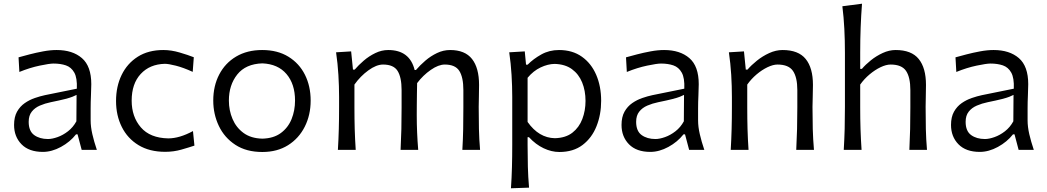

<svg xmlns="http://www.w3.org/2000/svg" viewBox="-20 -801 5593 1026"><path d="M209 10.7Q134.8 10.7 95 -30Q55.2 -70.8 55.2 -133.3Q55.2 -175.8 71 -204.1Q86.9 -232.4 112.3 -250Q137.7 -267.6 166.3 -277.3Q194.8 -287.1 220.2 -292.5L390.6 -327.1Q393.1 -384.3 377 -413.1Q360.8 -441.9 332 -451.7Q303.2 -461.4 266.1 -461.4Q244.6 -461.4 192.4 -450.4Q140.1 -439.5 83.5 -416.5L79.1 -494.6Q103.5 -501.5 138.2 -510.5Q172.9 -519.5 210.9 -526.6Q249 -533.7 282.7 -533.7Q367.7 -533.7 417.7 -490.5Q467.8 -447.3 467.8 -351.1Q467.8 -327.6 466.1 -291.5Q464.4 -255.4 464.4 -222.2V-157.7Q464.4 -123.5 473.4 -84.2Q482.4 -44.9 497.6 0H416.5L394.5 -83H386.2Q354.5 -42.5 305.7 -15.9Q256.8 10.7 209 10.7ZM236.3 -58.1Q258.8 -58.1 287.6 -68.4Q316.4 -78.6 343.5 -99.6Q370.6 -120.6 388.2 -152.8L389.2 -293.9Q380.9 -289.6 366.9 -283.9Q353 -278.3 326.2 -271.5Q299.3 -264.6 251.5 -254.9Q220.2 -248.5 193.1 -236.8Q166 -225.1 149.7 -204.3Q133.3 -183.6 133.3 -149.9Q133.3 -100.6 162.6 -79.3Q191.9 -58.1 236.3 -58.1Z M862.8 10.3Q778.8 10.3 720.2 -25.4Q661.6 -61 630.9 -122.6Q600.1 -184.1 600.1 -261.2Q600.1 -338.9 629.9 -400.4Q659.7 -461.9 716.1 -497.8Q772.5 -533.7 853 -533.7Q895 -533.7 939.9 -520.5Q984.9 -507.3 1015.6 -495.1L1009.8 -417Q959.5 -439.9 919.9 -450Q880.4 -460 860.8 -460Q780.3 -458 731.9 -405.8Q683.6 -353.5 683.6 -263.2Q683.6 -177.2 732.7 -120.4Q781.7 -63.5 878.9 -61.5Q939 -61.5 1011.2 -100.6L1019 -22.9Q990.2 -13.2 949.2 -1.5Q908.2 10.3 862.8 10.3Z M1381.8 11.2Q1296.4 11.2 1237.8 -27.1Q1179.2 -65.4 1149.4 -128.2Q1119.6 -190.9 1119.6 -263.7Q1119.6 -341.8 1151.4 -402.8Q1183.1 -463.9 1241.9 -498.8Q1300.8 -533.7 1380.9 -533.7Q1463.4 -533.7 1521.2 -498Q1579.1 -462.4 1609.6 -401.4Q1640.1 -340.3 1640.1 -263.7Q1640.1 -186.5 1608.6 -124Q1577.1 -61.5 1519.3 -25.1Q1461.4 11.2 1381.8 11.2ZM1381.8 -60.1Q1441.9 -61.5 1480.7 -90.1Q1519.5 -118.7 1538.1 -164.6Q1556.6 -210.4 1556.6 -263.7Q1556.6 -351.6 1511 -405.3Q1465.3 -459 1381.8 -462.4Q1293 -459.5 1248 -403.1Q1203.1 -346.7 1203.1 -263.7Q1203.1 -210.9 1222.7 -165Q1242.2 -119.1 1281.7 -90.3Q1321.3 -61.5 1381.8 -60.1Z M2450.7 0Q2454.1 -58.1 2455.1 -111.3Q2456.1 -164.6 2456.1 -226.6V-319.8Q2456.1 -387.7 2434.6 -421.9Q2413.1 -456.1 2356.9 -456.1Q2323.2 -456.1 2282 -427.5Q2240.7 -398.9 2209 -356.9Q2208.5 -333.5 2208 -302.7Q2207.5 -272 2207.3 -241.5Q2207 -210.9 2207 -187Q2207 -136.7 2209 -92.3Q2210.9 -47.9 2214.8 0H2120.6Q2123.5 -58.1 2124.8 -111.3Q2126 -164.6 2126 -226.6V-319.8Q2126 -387.7 2104.7 -421.9Q2083.5 -456.1 2026.9 -456.1Q1991.2 -456.1 1948.5 -425Q1905.8 -394 1874 -349.1V-226.6Q1874 -164.6 1875.5 -111.3Q1877 -58.1 1880.9 0H1785.6Q1789.1 -58.1 1790.5 -111.8Q1792 -165.5 1792 -230V-282.7Q1792 -340.3 1788.3 -400.9Q1784.7 -461.4 1775.9 -521.5L1856.4 -526.4L1866.2 -429.2H1875.5Q1895.5 -452.6 1923.6 -476.8Q1951.7 -501 1985.4 -517.3Q2019 -533.7 2054.7 -533.7Q2169.4 -533.7 2195.8 -426.8H2202.6Q2224.6 -452.6 2253.2 -477.1Q2281.7 -501.5 2315.4 -517.6Q2349.1 -533.7 2385.3 -533.7Q2464.8 -533.7 2502.4 -485.8Q2540 -438 2540 -347.2Q2540 -313 2539.1 -283.2Q2538.1 -253.4 2538.1 -230Q2538.1 -165.5 2539.3 -111.8Q2540.5 -58.1 2545.4 0Z M2710.4 205.1Q2714.4 147 2715.8 91.6Q2717.3 36.1 2717.3 -28.8V-282.7Q2717.3 -340.3 2713.6 -400.9Q2710 -461.4 2701.2 -521.5L2784.2 -526.4L2791 -455.6H2799.8Q2830.1 -486.3 2872.6 -510Q2915 -533.7 2967.3 -533.7Q3039.1 -533.7 3089.4 -498Q3139.6 -462.4 3166 -401.1Q3192.4 -339.8 3192.4 -262.2Q3192.4 -189 3167.7 -126.7Q3143.1 -64.5 3093.5 -26.6Q3043.9 11.2 2969.2 11.2Q2927.2 11.2 2885 -8.8Q2842.8 -28.8 2806.6 -67.9H2799.3V-25.4Q2799.3 36.6 2800.8 90.1Q2802.2 143.6 2807.1 201.7ZM2945.3 -62.5Q3002.9 -64 3038.8 -92Q3074.7 -120.1 3091.8 -165Q3108.9 -210 3108.9 -261.7Q3108.9 -316.4 3090.8 -360.6Q3072.8 -404.8 3036.4 -431.4Q3000 -458 2943.8 -459.5Q2907.7 -459 2868.9 -440.7Q2830.1 -422.4 2799.3 -385.3V-149.4Q2859.4 -64 2945.3 -62.5Z M3455.1 10.7Q3380.9 10.7 3341.1 -30Q3301.3 -70.8 3301.3 -133.3Q3301.3 -175.8 3317.1 -204.1Q3333 -232.4 3358.4 -250Q3383.8 -267.6 3412.4 -277.3Q3440.9 -287.1 3466.3 -292.5L3636.7 -327.1Q3639.2 -384.3 3623 -413.1Q3606.9 -441.9 3578.1 -451.7Q3549.3 -461.4 3512.2 -461.4Q3490.7 -461.4 3438.5 -450.4Q3386.2 -439.5 3329.6 -416.5L3325.2 -494.6Q3349.6 -501.5 3384.3 -510.5Q3418.9 -519.5 3457 -526.6Q3495.1 -533.7 3528.8 -533.7Q3613.8 -533.7 3663.8 -490.5Q3713.9 -447.3 3713.9 -351.1Q3713.9 -327.6 3712.2 -291.5Q3710.4 -255.4 3710.4 -222.2V-157.7Q3710.4 -123.5 3719.5 -84.2Q3728.5 -44.9 3743.7 0H3662.6L3640.6 -83H3632.3Q3600.6 -42.5 3551.8 -15.9Q3502.9 10.7 3455.1 10.7ZM3482.4 -58.1Q3504.9 -58.1 3533.7 -68.4Q3562.5 -78.6 3589.6 -99.6Q3616.7 -120.6 3634.3 -152.8L3635.3 -293.9Q3627 -289.6 3613 -283.9Q3599.1 -278.3 3572.3 -271.5Q3545.4 -264.6 3497.6 -254.9Q3466.3 -248.5 3439.2 -236.8Q3412.1 -225.1 3395.8 -204.3Q3379.4 -183.6 3379.4 -149.9Q3379.4 -100.6 3408.7 -79.3Q3438 -58.1 3482.4 -58.1Z M3884.8 0Q3888.2 -58.1 3889.6 -111.8Q3891.1 -165.5 3891.1 -230V-282.7Q3891.1 -340.3 3887.5 -400.9Q3883.8 -461.4 3875 -521.5L3955.6 -526.4L3965.3 -429.2H3974.6Q3994.6 -452.6 4024.7 -476.8Q4054.7 -501 4090.3 -517.3Q4126 -533.7 4162.1 -533.7Q4246.6 -533.7 4285.4 -485.8Q4324.2 -438 4324.2 -347.2Q4324.2 -313 4323 -283.2Q4321.8 -253.4 4321.8 -230Q4321.8 -165.5 4323.2 -111.8Q4324.7 -58.1 4329.6 0H4234.9Q4237.8 -58.1 4239.3 -111.3Q4240.7 -164.6 4240.7 -226.6V-319.8Q4240.7 -387.7 4217.5 -421.9Q4194.3 -456.1 4134.8 -456.1Q4111.3 -456.1 4081.5 -441.9Q4051.8 -427.7 4023.2 -403.6Q3994.6 -379.4 3973.1 -349.1V-226.6Q3973.1 -164.6 3974.6 -111.3Q3976.1 -58.1 3980 0Z M4488.8 0Q4492.2 -58.1 4493.7 -111.8Q4495.1 -165.5 4495.1 -230V-519.5Q4495.1 -585.4 4491.9 -647Q4488.8 -708.5 4481.4 -767.6L4586.4 -781.2Q4581.5 -717.8 4579.1 -653.3Q4576.7 -588.9 4576.7 -519.5V-433.1H4585.9Q4605 -455.6 4633.8 -478.8Q4662.6 -502 4697 -517.8Q4731.4 -533.7 4766.1 -533.7Q4850.6 -533.7 4889.4 -485.8Q4928.2 -438 4928.2 -347.2Q4928.2 -313 4927.2 -283.2Q4926.3 -253.4 4926.3 -230Q4926.3 -165.5 4927.5 -111.8Q4928.7 -58.1 4933.6 0H4839.4Q4842.3 -58.1 4843.5 -111.3Q4844.7 -164.6 4844.7 -226.6V-319.8Q4844.7 -387.7 4821.8 -421.9Q4798.8 -456.1 4739.3 -456.1Q4715.3 -456.1 4685.5 -441.9Q4655.8 -427.7 4627 -403.6Q4598.1 -379.4 4576.7 -349.1V-226.6Q4576.7 -164.6 4578.4 -111.3Q4580.1 -58.1 4584 0Z M5215.8 10.7Q5141.6 10.7 5101.8 -30Q5062 -70.8 5062 -133.3Q5062 -175.8 5077.9 -204.1Q5093.8 -232.4 5119.1 -250Q5144.5 -267.6 5173.1 -277.3Q5201.7 -287.1 5227.1 -292.5L5397.5 -327.1Q5399.9 -384.3 5383.8 -413.1Q5367.7 -441.9 5338.9 -451.7Q5310.1 -461.4 5272.9 -461.4Q5251.5 -461.4 5199.2 -450.4Q5147 -439.5 5090.3 -416.5L5085.9 -494.6Q5110.4 -501.5 5145 -510.5Q5179.7 -519.5 5217.8 -526.6Q5255.9 -533.7 5289.6 -533.7Q5374.5 -533.7 5424.6 -490.5Q5474.6 -447.3 5474.6 -351.1Q5474.6 -327.6 5472.9 -291.5Q5471.2 -255.4 5471.2 -222.2V-157.7Q5471.2 -123.5 5480.2 -84.2Q5489.3 -44.9 5504.4 0H5423.3L5401.4 -83H5393.1Q5361.3 -42.5 5312.5 -15.9Q5263.7 10.7 5215.8 10.7ZM5243.2 -58.1Q5265.6 -58.1 5294.4 -68.4Q5323.2 -78.6 5350.3 -99.6Q5377.4 -120.6 5395 -152.8L5396 -293.9Q5387.7 -289.6 5373.8 -283.9Q5359.9 -278.3 5333 -271.5Q5306.2 -264.6 5258.3 -254.9Q5227.1 -248.5 5200 -236.8Q5172.9 -225.1 5156.5 -204.3Q5140.1 -183.6 5140.1 -149.9Q5140.1 -100.6 5169.4 -79.3Q5198.7 -58.1 5243.2 -58.1Z"/></svg>

Font: Pinar DS3-Regular
Style: Regular
Weight: 400
Designer: Amin Abedi
Version: Version 2.000